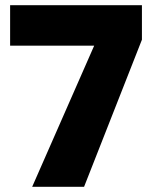

<svg xmlns="http://www.w3.org/2000/svg" viewBox="-20 -720 607 740"><path d="M104 0 343 -544H19V-700H527V-567L304 0Z"/></svg>

Font: REM Medium
Style: Bold
Weight: 700
Version: Version 1.005;gftools[0.9.28]